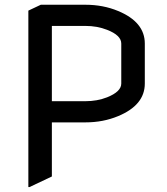

<svg xmlns="http://www.w3.org/2000/svg" viewBox="-20 -757 694 797"><path d="M97.7 19.5V-712.9L149.4 -737.3H334.5Q408.2 -737.3 470.2 -711.4Q581.1 -665.5 581.1 -576.2V-410.2Q581.1 -320.8 470.2 -274.9Q408.2 -249 334.5 -249H195.3V-24.4L102.5 19.5ZM195.3 -336.9H334.5Q383.3 -336.9 424.3 -353Q483.4 -376.5 483.4 -410.2V-576.2Q483.4 -610.4 424.3 -633.3Q383.3 -649.4 334.5 -649.4H195.3Z"/></svg>

Font: Nova Flat
Style: Book
Weight: 400
Version: Version 2.000